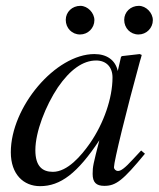

<svg xmlns="http://www.w3.org/2000/svg" viewBox="-20 -626 543 657"><path d="M463 -111 436 -82C406 -49 393 -41 384 -41C376 -41 370 -47 370 -54C370 -74 412 -246 459 -417C462 -427 463 -429 465 -438L458 -441L397 -434L394 -431L383 -383C375 -420 346 -441 303 -441C170 -441 17 -260 17 -105C17 -29 61 11 117 11C187 11 245 -33 320 -146C299 -64 297 -56 297 -31C297 -2 309 10 337 10C377 10 401 -9 476 -100ZM365 -361C365 -290 335 -204 288 -136C258 -93 211 -38 161 -38C125 -38 101 -57 101 -112C101 -175 136 -264 178 -327C220 -388 264 -419 309 -419C344 -419 365 -396 365 -361ZM503 -557C503 -582 480 -606 455 -606C427 -606 405 -585 405 -558C405 -530 426 -508 454 -508C481 -508 503 -530 503 -557ZM303 -557C303 -582 280 -606 255 -606C227 -606 205 -585 205 -558C205 -530 226 -508 254 -508C281 -508 303 -530 303 -557Z"/></svg>

Font: XITS
Style: Italic
Weight: 400
Italic angle: -16.33°
Designer: MicroPress Inc., with final additions and corrections provided by Coen Hoffman, Elsevier (retired)
Version: Version 1.107